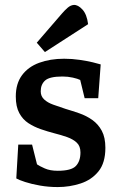

<svg xmlns="http://www.w3.org/2000/svg" viewBox="-20 -746 486 778"><path d="M214 12Q177 12 142.5 6Q108 0 82 -8.5Q56 -17 46 -23L54 -160H110L130 -80Q140 -73 161.5 -63.5Q183 -54 214 -54Q269 -54 287.5 -73.5Q306 -93 306 -128Q306 -154 291 -168Q276 -182 252 -190.5Q228 -199 200 -206Q173 -213 145.5 -222.5Q118 -232 95 -247Q72 -262 58 -288Q44 -314 44 -355Q44 -407 69 -441Q94 -475 138.5 -491.5Q183 -508 240 -508Q272 -508 302.5 -503.5Q333 -499 356 -493.5Q379 -488 388 -485L378 -348H323L305 -422Q295 -427 275 -431.5Q255 -436 233 -436Q181 -436 163 -420Q145 -404 145 -376Q145 -356 159 -343Q173 -330 195.5 -322Q218 -314 245 -305Q272 -297 301 -287Q330 -277 354 -260Q378 -243 392.5 -216Q407 -189 407 -147Q407 -86 379 -51.5Q351 -17 306.5 -2.5Q262 12 214 12ZM162 -535 129 -573 230 -690Q242 -704 254 -714.5Q266 -725 279 -726Q296 -727 314 -707.5Q332 -688 337 -648Z"/></svg>

Font: Faustina Light SemiBold
Style: Regular
Weight: 600
Version: Version 1.200